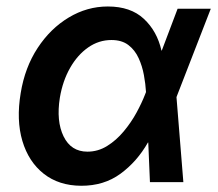

<svg xmlns="http://www.w3.org/2000/svg" viewBox="-20 -573 686 604"><path d="M235.1 11.4Q165.1 11 117.5 -26.5Q70 -63.9 50.4 -129.6Q30.9 -195.3 45.1 -280.2Q58.2 -360.8 98.4 -422.1Q138.5 -483.3 196.2 -517.9Q253.9 -552.6 319.2 -552.6Q391 -552.6 432.5 -513.8Q474.1 -475.1 487.9 -414.1H489L538.7 -545.5H643.1L536.6 -271.3L535.2 -267.4L556.8 0H451.7L446.4 -124.6H445.3Q410.9 -64.3 358.8 -26.3Q306.8 11.7 235.1 11.4ZM439.3 -283.4Q437.9 -308.6 432.7 -336.8Q427.6 -365.1 416 -390.3Q404.5 -415.5 383.9 -431.3Q363.3 -447.1 330.6 -447.1Q290.8 -447.1 257.3 -423.7Q223.7 -400.2 200.5 -359.4Q177.2 -318.5 168.3 -265.6Q156.6 -192.1 180 -144Q203.5 -95.9 255 -95.9Q288.4 -95.9 317.1 -113.8Q345.9 -131.7 369.1 -159.6Q392.4 -187.5 409.3 -218.4Q426.1 -249.3 436.1 -275.2Z"/></svg>

Font: Inter UI Semi Bold
Style: Italic
Weight: 600
Italic angle: -9.39999°
Designer: Rasmus Andersson
Foundry: rsms
Version: 3.2;8d6f07862